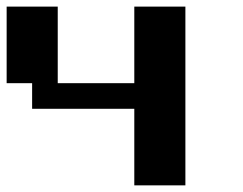

<svg xmlns="http://www.w3.org/2000/svg" viewBox="-20 -558 732 578"><path d="M384.3 0V-230.5H76.7V-307.6H0V-538.1H153.8V-307.6H384.3V-538.1H538.1V0Z"/></svg>

Font: Good Old DOS
Style: Regular
Weight: 400
Designer: Vasily Draigo
Foundry: Vasily Draigo
Version: 1.0